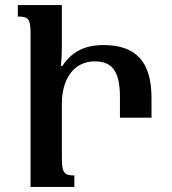

<svg xmlns="http://www.w3.org/2000/svg" viewBox="-20 -734 675 754"><path d="M223 -328C223 -422 269 -493 352 -493C417 -493 451 -458 451 -355V-272H575V-349C575 -493 513 -557 386 -557C308 -557 259 -527 225 -475H219C222 -501 223 -529 223 -558V-714H50V-669C92 -669 100 -660 100 -601V0H272V-45C233 -45 223 -54 223 -113Z"/></svg>

Font: Noto Serif Armenian SemiCondensed SemiBold
Style: Regular
Weight: 600
Width: 4
Designer: Monotype Design Team
Foundry: Monotype Imaging Inc.
Version: Version 2.008